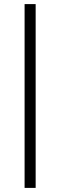

<svg xmlns="http://www.w3.org/2000/svg" viewBox="-20 -721 294 937"><path d="M100 196V-701H154V196Z"/></svg>

Font: Karma Light
Style: Regular
Weight: 300
Designer: Joana Correia
Foundry: Indian Type Foundry
Version: Version 1.202;PS 1.0;hotconv 1.0.78;makeotf.lib2.5.61930; tt